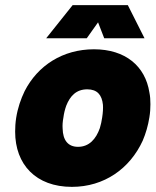

<svg xmlns="http://www.w3.org/2000/svg" viewBox="-20 -720 606 748"><path d="M160 -571H318L362 -633L386 -571H543L478 -700H263ZM260 8C386 8 486 -63 536 -172C548 -200 557 -231 562 -263C565 -281 566 -298 566 -314C566 -330 565 -346 562 -360C546 -462 469 -528 346 -528C225 -528 127 -465 76 -365C61 -334 49 -299 43 -261C40 -242 39 -224 39 -207C39 -79 120 8 260 8ZM284 -148C244 -148 225 -175 224 -219C223 -232 224 -246 227 -262C229 -278 233 -294 238 -308C253 -346 277 -372 320 -372C359 -372 377 -350 381 -312C382 -298 381 -281 378 -262C376 -248 373 -234 369 -221C354 -178 327 -148 284 -148Z"/></svg>

Font: Arthouse Owned Black
Style: Italic
Weight: 900
Italic angle: -10°
Designer: Jeremy Tribby
Foundry: Tribby Type
Version: Version 1.000;PS 001.000;hotconv 1.0.88;makeotf.lib2.5.64775